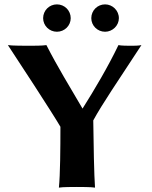

<svg xmlns="http://www.w3.org/2000/svg" viewBox="-20 -854 693 877"><path d="M406 -304C448 -381 515 -478 626 -648C613 -645 591 -645 579 -645C566 -645 533 -645 521 -648C474 -550 412 -445 357 -358C298 -459 243 -548 192 -648C175 -645 131 -645 114 -645C97 -645 33 -645 16 -648C56 -588 218 -340 256 -275C256 -178 255 -53 249 3C265 0 316 0 331 0C346 0 398 0 414 3C410 -48 407 -205 406 -304ZM177 -771C177 -737 205 -709 240 -709C275 -709 303 -737 303 -771C303 -806 275 -834 240 -834C205 -834 177 -806 177 -771ZM397 -771C397 -737 425 -709 460 -709C494 -709 523 -737 523 -771C523 -806 494 -834 460 -834C425 -834 397 -806 397 -771Z"/></svg>

Font: Libertinus Sans
Style: Bold
Weight: 700
Designer: Philipp H. Poll, Khaled Hosny
Foundry: Caleb Maclennan
Version: Version 7.050;RELEASE